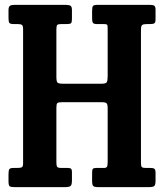

<svg xmlns="http://www.w3.org/2000/svg" viewBox="-20 -770 674 790"><path d="M212 -649.5V-453.5Q212 -434.5 216.8 -430Q221.5 -425.5 241 -425.5H396.5Q415.5 -425.5 419.2 -431.5Q423 -437.5 423 -457V-647.5Q423 -662.5 421.8 -666.8Q420.5 -671 406 -671H379.5Q366.5 -671 362.8 -675.5Q359 -680 359 -692.5V-726Q359 -741.5 363 -745.8Q367 -750 382 -750H597Q609.5 -750 614.8 -746.5Q620 -743 620 -729.5V-690Q620 -678.5 615.8 -674.8Q611.5 -671 598.5 -671H585Q569.5 -671 564.8 -667Q560 -663 560 -647.5V-98.5Q560 -87 563.2 -83Q566.5 -79 578.5 -79H598.5Q610.5 -79 615.2 -75.5Q620 -72 620 -59.5V-27.5Q620 -8.5 614.2 -4.2Q608.5 0 590.5 0H385Q368.5 0 363.8 -4.5Q359 -9 359 -26V-59.5Q359 -71.5 362 -75.2Q365 -79 376.5 -79H409Q417 -79 420 -83.8Q423 -88.5 423 -103.5V-325Q423 -341 418.2 -345.2Q413.5 -349.5 398.5 -349.5H235.5Q220 -349.5 216 -345.8Q212 -342 212 -327V-102Q212 -89 215 -84Q218 -79 232 -79H256.5Q268 -79 272 -76Q276 -73 276 -61V-27.5Q276 -9 270 -4.5Q264 0 246.5 0H39.5Q24 0 19.5 -4Q15 -8 15 -24V-54.5Q15 -69 18.5 -74Q22 -79 36 -79H50.5Q64.5 -79 69.8 -81.8Q75 -84.5 75 -98.5V-650.5Q75 -663.5 70.5 -667.2Q66 -671 53 -671H37Q22 -671 18.5 -675.8Q15 -680.5 15 -696V-728.5Q15 -742 20.8 -746Q26.5 -750 39.5 -750H250Q263.5 -750 269.8 -746.5Q276 -743 276 -728.5V-691.5Q276 -678.5 272.2 -674.8Q268.5 -671 256 -671H232Q219 -671 215.5 -667.2Q212 -663.5 212 -649.5Z"/></svg>

Font: Besley* Condensed Semi
Style: Regular
Weight: 600
Width: 3
Designer: Owen Earl
Foundry: indestructible type*
Version: Version 3.000; ttfautohint (v1.8.3)